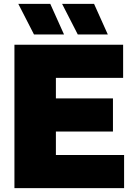

<svg xmlns="http://www.w3.org/2000/svg" viewBox="-20 -971 696 991"><path d="M54.5 0V-740H615.5V-569H268.5V-171H620.5V0ZM181 -292V-463H563V-292ZM381.5 -793 300.5 -951H465.5L536.5 -793ZM155.5 -793 74.5 -951H239.5L310.5 -793Z"/></svg>

Font: Encode Sans SC Condensed Thin Black
Style: Regular
Weight: 900
Version: Version 3.002